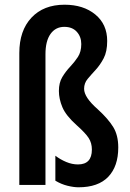

<svg xmlns="http://www.w3.org/2000/svg" viewBox="-20 -785 551 815"><path d="M435 -611Q435 -566 420 -537.5Q405 -509 386 -488.5Q367 -468 352 -450Q337 -432 337 -408Q337 -372 394 -322Q439 -281 460.5 -246Q482 -211 482 -159Q482 -79 439.5 -34.5Q397 10 313 10Q293 10 266.5 3.5Q240 -3 215 -18V-124Q236 -108 261 -97.5Q286 -87 311 -87Q370 -87 370 -150Q370 -178 356.5 -199Q343 -220 306 -253Q260 -294 245 -329.5Q230 -365 230 -399Q230 -434 244.5 -458Q259 -482 277.5 -501.5Q296 -521 310.5 -543Q325 -565 325 -598Q325 -629 306 -650Q287 -671 253 -671Q216 -671 194.5 -641Q173 -611 173 -555V0H62V-560Q62 -655 113.5 -710Q165 -765 254 -765Q334 -765 384.5 -723.5Q435 -682 435 -611Z"/></svg>

Font: Noto Sans Gurmukhi ExtraCondensed SemiBold
Style: Regular
Weight: 600
Width: 2
Designer: Jelle Bosma - Monotype Design Team
Foundry: Monotype Imaging Inc.
Version: Version 2.004; ttfautohint (v1.8.4.7-5d5b)